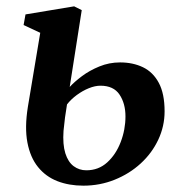

<svg xmlns="http://www.w3.org/2000/svg" viewBox="-20 -575 574 606"><path d="M243 11Q198 11 161.2 -3.2Q124.5 -17.5 100 -47.8Q75.5 -78 66.5 -125.2Q57.5 -172.5 68 -238L107 -471.5L54.5 -496L60.5 -529.5L214 -555L238 -543L200 -300.5Q214.5 -316.5 238.5 -334.5Q262.5 -352.5 293.5 -365.2Q324.5 -378 359 -378Q399.5 -378 431.2 -362.8Q463 -347.5 481.2 -313.5Q499.5 -279.5 499.5 -223.5Q499.5 -176.5 479.5 -134Q459.5 -91.5 424 -59Q388.5 -26.5 342 -7.8Q295.5 11 243 11ZM252.5 -37.5Q291 -37.5 318.5 -62.5Q346 -87.5 361 -126.8Q376 -166 376 -207.5Q376 -248.5 357.2 -276.5Q338.5 -304.5 297 -304.5Q280 -304.5 260.2 -296.5Q240.5 -288.5 222.2 -275Q204 -261.5 191.5 -245.5Q188 -225.5 185.2 -204.2Q182.5 -183 180.5 -162Q177.5 -119 186.2 -91.2Q195 -63.5 212.5 -50.5Q230 -37.5 252.5 -37.5Z"/></svg>

Font: Merriweather 48pt SemiBold
Style: Italic
Weight: 600
Italic angle: -7.8°
Designer: Eben Sorkin
Foundry: Eben Sorkin
Version: Version 2.101